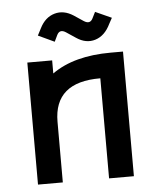

<svg xmlns="http://www.w3.org/2000/svg" viewBox="-49 -689 599 732"><g transform="rotate(-5 250.5 -323.5)"><path d="M190 -562 178 -537 116 -566 130 -593Q150 -633 186 -643.5Q222 -654 259 -630L295 -606Q318 -591 329 -613L341 -637L403 -609L391 -587Q370 -543 333.5 -531.5Q297 -520 260 -545L224 -569Q201 -584 190 -562ZM387 -477H434V0H339V-383Q162 -384 162 -232V0H67V-467H162V-417Q246 -477 387 -477Z"/></g></svg>

Font: Gulax
Style: Regular
Weight: 400
Designer: Morgan Gilbert
Foundry: VTF
Version: Version 1.001;hotconv 1.0.109;makeotfexe 2.5.65596